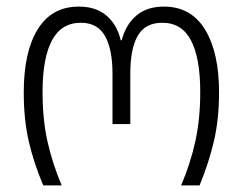

<svg xmlns="http://www.w3.org/2000/svg" viewBox="-20 -562 736 582"><path d="M111 0Q82 -69 67 -134.5Q52 -200 52 -282Q52 -405 94.5 -473.5Q137 -542 219 -542Q271 -542 303 -514.5Q335 -487 346 -440H349Q361 -487 393 -514.5Q425 -542 477 -542Q559 -542 601.5 -472.5Q644 -403 644 -282Q644 -201 628.5 -134.5Q613 -68 585 0H529Q558 -68 572.5 -135.5Q587 -203 587 -283Q587 -386 559 -439.5Q531 -493 472 -493Q420 -493 397.5 -453.5Q375 -414 375 -339V-186H321V-339Q321 -412 298.5 -452.5Q276 -493 225 -493Q166 -493 137.5 -439.5Q109 -386 109 -283Q109 -201 123.5 -135Q138 -69 167 0Z"/></svg>

Font: Noto Sans Georgian SemiCondensed Light
Style: Regular
Weight: 300
Width: 4
Designer: Monotype Design Team, Akaki Razmadze
Foundry: Google LLC
Version: Version 2.005; ttfautohint (v1.8.4.7-5d5b)